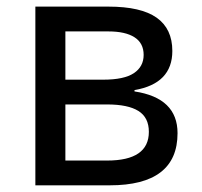

<svg xmlns="http://www.w3.org/2000/svg" viewBox="-20 -555 606 575"><path d="M382.8 -285.2V-281.2Q511.7 -261.7 511.7 -156.2Q511.7 -78.1 460.9 -39.1Q410.2 0 308.6 0H85.9V-535.2H304.7Q402.3 -535.2 449.2 -502Q496.1 -468.8 496.1 -402.3Q496.1 -304.7 382.8 -285.2ZM175.8 -460.9V-316.4H289.1Q351.6 -316.4 380.9 -335.9Q410.2 -355.5 410.2 -390.6Q410.2 -425.8 382.8 -443.4Q355.5 -460.9 304.7 -460.9ZM175.8 -242.2V-74.2H300.8Q363.3 -74.2 394.5 -95.7Q425.8 -117.2 425.8 -160.2Q425.8 -203.1 394.5 -222.7Q363.3 -242.2 300.8 -242.2Z"/></svg>

Font: Droid Sans Fallback
Style: Regular
Weight: 400
Designer: Steve Matteson
Foundry: Ascender Corporation
Version: 3.00 (Khmer version)